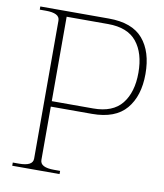

<svg xmlns="http://www.w3.org/2000/svg" viewBox="-80 -765 708 831"><g transform="rotate(10 274.0 -350.0)"><path d="M30 -14H57Q87 -14 102.5 -22Q118 -30 118 -47V-653Q118 -670 102.5 -678Q87 -686 57 -686H30V-700H331Q434 -700 481.5 -644.5Q529 -589 529 -491Q529 -394 481 -337.5Q433 -281 331 -281H150V-47Q150 -30 165.5 -22Q181 -14 211 -14H238V0H30ZM332 -305Q418 -305 458 -355Q498 -405 498 -491Q498 -577 458 -626.5Q418 -676 332 -676H150V-305Z"/></g></svg>

Font: Taviraj Thin
Style: Regular
Weight: 100
Designer: Katatrad Team
Foundry: CadsonDemak
Version: Version 1.030